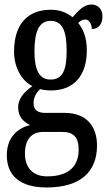

<svg xmlns="http://www.w3.org/2000/svg" viewBox="-20 -590 478 847"><path d="M186 237C337 237 408 166 408 52C408 -28 366 -92 265 -92H179C148 -92 128 -104 128 -135C128 -164 144 -185 157 -197C168 -193 192 -191 205 -191C312 -191 363 -264 363 -367C363 -427 346 -462 325 -489C334 -497 343 -504 357 -504C371 -504 385 -486 385 -462C418 -462 432 -488 432 -517C432 -546 416 -570 383 -570C344 -570 318 -532 300 -514C276 -533 246 -547 205 -547C96 -547 42 -477 42 -362C42 -293 75 -234 123 -210C88 -186 60 -156 60 -116C60 -72 87 -51 113 -38C58 -26 10 17 10 94C10 185 68 237 186 237ZM203 -239C153 -239 132 -281 132 -364C132 -452 153 -498 203 -498C255 -498 274 -454 274 -365C274 -280 256 -239 203 -239ZM188 188C122 188 90 146 90 88C90 13 131 -8 169 -8H254C302 -8 327 13 327 70C327 136 291 188 188 188Z"/></svg>

Font: Noto Serif Tamil ExtraCondensed Medium
Style: Italic
Weight: 500
Width: 2
Italic angle: -12°
Designer: Indian Type Foundry, Tom Grace, and the Monotype Design Team
Foundry: Monotype Imaging Inc.
Version: Version 2.003